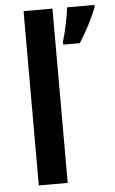

<svg xmlns="http://www.w3.org/2000/svg" viewBox="-54 -797 498 834"><g transform="rotate(-5 195.0 -380.0)"><path d="M207 0V-760H81V0ZM390 -750V-760H271C266 -717 252 -651 240 -613V-600H312C345 -650 374 -709 390 -750Z"/></g></svg>

Font: Noto Sans Gurmukhi SemiBold
Style: Regular
Weight: 600
Designer: Jelle Bosma - Monotype Design Team
Foundry: Monotype Imaging Inc.
Version: Version 2.004